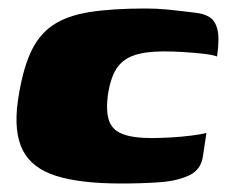

<svg xmlns="http://www.w3.org/2000/svg" viewBox="-20 -425 540 452"><path d="M265 7Q169 7 112 -11Q55 -29 33.5 -71.5Q12 -114 22 -187Q32 -256 51 -299Q70 -342 103.5 -365Q137 -388 190.5 -396.5Q244 -405 323 -405Q349 -405 374.5 -402.5Q400 -400 440 -395Q460 -393 473.5 -384.5Q487 -376 492 -355Q497 -334 491 -292Q481 -296 458.5 -298.5Q436 -301 411 -302.5Q386 -304 366 -304Q322 -304 295 -294.5Q268 -285 254 -263Q240 -241 234 -202Q229 -164 236.5 -141.5Q244 -119 268.5 -109.5Q293 -100 337 -100Q357 -100 383 -101.5Q409 -103 432 -106Q455 -109 466 -112L458 -59Q454 -26 426 -12.5Q398 1 356 4Q314 7 265 7Z"/></svg>

Font: Genos Thin Black
Style: Italic
Weight: 900
Italic angle: -8°
Version: Version 1.010